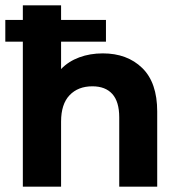

<svg xmlns="http://www.w3.org/2000/svg" viewBox="-20 -703 675 723"><path d="M572 -283V0H429V-261Q429 -320 403 -349Q377 -378 328 -378Q274 -378 242 -344.5Q210 -311 210 -245V0H66V-683H210V-443Q238 -472 278.5 -487Q319 -502 367 -502Q459 -502 515.5 -447Q572 -392 572 -283ZM0 -628H379V-546H0Z"/></svg>

Font: Montserrat Ace
Style: Bold
Weight: 700
Designer: Julieta Ulanovsky
Foundry: Julieta Ulanovsky
Version: Version 1